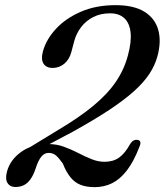

<svg xmlns="http://www.w3.org/2000/svg" viewBox="-20 -733 655 764"><path d="M91.9 -114.4 82.9 -137.4 208.8 -214.2Q294.5 -265 351.1 -311.8Q407.8 -358.7 441.2 -407.8Q474.6 -456.9 489.5 -514.4Q503.8 -567.9 499.5 -604.8Q495.2 -641.8 474.4 -660.9Q453.7 -680 418 -680Q379.9 -680 350.8 -665Q321.7 -650 302.7 -625Q283.7 -600 275.5 -569.8L263.9 -526Q255.9 -495.9 235.7 -479.3Q215.5 -462.7 189.7 -462.7Q163.6 -462.7 152.8 -480.3Q142.1 -497.9 151.4 -530.6Q164.2 -576.3 202.4 -617.9Q240.7 -659.6 301.2 -686.1Q361.7 -712.5 439.8 -712.5Q512.8 -712.5 554.9 -686.2Q597 -659.8 609.8 -613.8Q622.5 -567.8 606.4 -509Q596.8 -473.1 574.4 -439Q552 -405 513 -369.9Q473.9 -334.8 414.2 -295.3Q354.5 -255.9 270.1 -209.1ZM7.9 -50.7Q20.3 -96.6 63.8 -128.2Q107.2 -159.8 172.8 -159.8Q204.7 -159.8 234 -149.2Q263.3 -138.6 290.6 -124.5Q317.8 -110.4 344.1 -99.8Q370.3 -89.2 396.1 -89.2Q430.3 -89.2 453.9 -105.9Q477.4 -122.6 498.7 -161.2Q504.5 -170.3 511.7 -174Q518.8 -177.6 525.7 -176.6Q535.3 -175.9 538 -169.1Q540.7 -162.2 534.3 -147.7Q512 -90 485.1 -55Q458.1 -19.9 426.3 -4.1Q394.4 11.7 356.6 11.7Q324.2 11.7 300.9 2.6Q277.5 -6.5 260.6 -27.3Q243.6 -48.1 229.9 -82.4Q214.1 -104.8 202.3 -114.7Q190.4 -124.6 173.5 -124.6Q156.6 -124.6 144.2 -109.3Q131.7 -93.9 121.4 -61.2Q112.2 -34.3 100.3 -18.4Q88.4 -2.5 73.9 4.3Q59.4 11.1 41.3 11.1Q19.7 11.1 9.8 -5.1Q-0.1 -21.2 7.9 -50.7Z"/></svg>

Font: Fraunces
Style: Italic
Weight: 900
Italic angle: -16°
Version: Version 1.000;[0bf87f6ff]